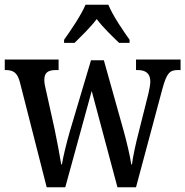

<svg xmlns="http://www.w3.org/2000/svg" viewBox="-20 -786 778 806"><path d="M249 -619V-606H293C322 -635 360 -671 386 -706C412 -671 450 -635 480 -606H524V-619C497 -657 453 -721 435 -766H339C320 -721 276 -657 249 -619ZM64 -439 176 0H254L365 -404L473 0H551L662 -414C680 -480 693 -492 727 -492H738V-536H551V-492H557C593 -492 611 -477 611 -443C611 -432 607 -410 603 -393L563 -234C548 -176 538 -128 534 -96H531C527 -127 511 -194 499 -237L416 -533H362L273 -234C260 -189 245 -128 240 -96H237C232 -128 219 -197 209 -245L173 -407C169 -422 166 -439 166 -450C166 -483 183 -492 217 -492H226V-536H0V-492H2C36 -492 53 -482 64 -439Z"/></svg>

Font: Noto Serif Bengali Condensed Medium
Style: Regular
Weight: 500
Width: 3
Designer: Juan Bruce, Universal Thirst, Indian Type Foundry and the Monotype Design Team.
Foundry: Monotype Imaging Inc.
Version: Version 2.003